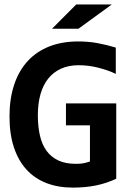

<svg xmlns="http://www.w3.org/2000/svg" viewBox="-20 -836 590 867"><path d="M277.8 -270V-369.1H504.9V-28.8Q460.9 -8.3 413.1 1.5Q365.2 11.2 309.1 11.2Q242.7 11.2 189.7 -9.3Q136.7 -29.8 99.6 -70.3Q62.5 -110.8 42.7 -170.9Q22.9 -231 22.9 -310.1Q22.9 -389.6 43.7 -452.6Q64.5 -515.6 104.2 -559.3Q144 -603 201.9 -626Q259.8 -648.9 334 -648.9Q377.9 -648.9 419.7 -641.4Q461.4 -633.8 502.9 -621.1V-502.4Q466.8 -519.5 423.1 -530.5Q379.4 -541.5 335 -541.5Q290 -541.5 255.6 -525.9Q221.2 -510.3 198 -481.4Q174.8 -452.6 162.8 -410.6Q150.9 -368.7 150.9 -315.9Q150.9 -265.1 160.2 -224.4Q169.4 -183.6 190.2 -155Q210.9 -126.5 243.7 -111.3Q276.4 -96.2 323.2 -96.2Q334.5 -96.2 342.8 -96.9Q351.1 -97.7 358.4 -99.1Q365.7 -100.6 372.3 -102.5Q378.9 -104.5 386.2 -106.9V-270ZM334 -706.1H214.8L324.2 -815.9H484.9ZM0 -638.2Z"/></svg>

Font: Code New Roman
Style: Bold
Weight: 700
Monospace: yes
Designer: Sam Radian
Foundry: Code New Roman
Version: Version 1.508 October 19, 2014